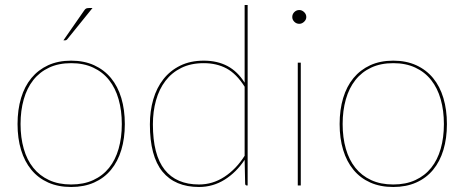

<svg xmlns="http://www.w3.org/2000/svg" viewBox="-20 -740 1853 766"><path d="M264 -498Q315.5 -498 355.5 -479.8Q395.5 -461.5 422.8 -428.5Q450 -395.5 464 -348.8Q478 -302 478 -245Q478 -188 464 -141.8Q450 -95.5 422.8 -62.5Q395.5 -29.5 355.5 -11.8Q315.5 6 264 6Q212 6 172.2 -11.8Q132.5 -29.5 105.2 -62.5Q78 -95.5 64 -141.8Q50 -188 50 -245Q50 -302 64 -348.8Q78 -395.5 105.2 -428.5Q132.5 -461.5 172.2 -479.8Q212 -498 264 -498ZM264 -4Q314 -4 352 -21.5Q390 -39 415.2 -70.5Q440.5 -102 453.2 -146.5Q466 -191 466 -245Q466 -299 453.2 -343.8Q440.5 -388.5 415.2 -420.5Q390 -452.5 352 -470.2Q314 -488 264 -488Q213.5 -488 175.8 -470.2Q138 -452.5 112.8 -420.5Q87.5 -388.5 74.8 -343.8Q62 -299 62 -245Q62 -191 74.8 -146.5Q87.5 -102 112.8 -70.5Q138 -39 175.8 -21.5Q213.5 -4 264 -4ZM349 -708 248 -583Q244.5 -579 240 -579H233L315 -697Q319.5 -704 323.5 -706Q327.5 -708 336 -708Z M965 0Q958 0 958 -8L956 -102.5Q923 -52.5 876.2 -23.2Q829.5 6 774 6Q678.5 6 628.2 -55.2Q578 -116.5 578 -244Q578 -297 591.5 -343.5Q605 -390 632 -424.2Q659 -458.5 699.2 -478.2Q739.5 -498 793 -498Q847 -498 887.5 -476.5Q928 -455 956 -410V-720H968V0ZM774 -4Q828.5 -4 875.2 -34.5Q922 -65 956 -118.5V-394Q923.5 -445.5 884 -466.8Q844.5 -488 793 -488Q741.5 -488 703.5 -469.2Q665.5 -450.5 640.2 -417.5Q615 -384.5 602.5 -340Q590 -295.5 590 -244Q590 -122 636.8 -63Q683.5 -4 774 -4Z M1180 -490V0H1168V-490ZM1202 -672Q1202 -661.5 1193.2 -653.2Q1184.5 -645 1174 -645Q1162.5 -645 1154.2 -653.2Q1146 -661.5 1146 -672Q1146 -683.5 1154.2 -691.8Q1162.5 -700 1174 -700Q1184.5 -700 1193.2 -691.8Q1202 -683.5 1202 -672Z M1549 -498Q1600.5 -498 1640.5 -479.8Q1680.5 -461.5 1707.8 -428.5Q1735 -395.5 1749 -348.8Q1763 -302 1763 -245Q1763 -188 1749 -141.8Q1735 -95.5 1707.8 -62.5Q1680.5 -29.5 1640.5 -11.8Q1600.5 6 1549 6Q1497 6 1457.2 -11.8Q1417.5 -29.5 1390.2 -62.5Q1363 -95.5 1349 -141.8Q1335 -188 1335 -245Q1335 -302 1349 -348.8Q1363 -395.5 1390.2 -428.5Q1417.5 -461.5 1457.2 -479.8Q1497 -498 1549 -498ZM1549 -4Q1599 -4 1637 -21.5Q1675 -39 1700.2 -70.5Q1725.5 -102 1738.2 -146.5Q1751 -191 1751 -245Q1751 -299 1738.2 -343.8Q1725.5 -388.5 1700.2 -420.5Q1675 -452.5 1637 -470.2Q1599 -488 1549 -488Q1498.5 -488 1460.8 -470.2Q1423 -452.5 1397.8 -420.5Q1372.5 -388.5 1359.8 -343.8Q1347 -299 1347 -245Q1347 -191 1359.8 -146.5Q1372.5 -102 1397.8 -70.5Q1423 -39 1460.8 -21.5Q1498.5 -4 1549 -4Z"/></svg>

Font: Lato TR Hairline
Style: Regular
Weight: 250
Designer: Lukasz Dziedzic
Foundry: Lukasz Dziedzic
Version: Version 1.104 2013